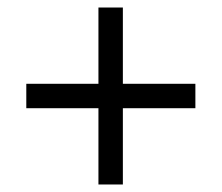

<svg xmlns="http://www.w3.org/2000/svg" viewBox="-20 -491 590 511"><path d="M500 -268V-203H307V0H242V-203H50V-268H242V-471H307V-268Z"/></svg>

Font: Questrial
Style: Regular
Weight: 400
Designer: Joe Prince
Foundry: Joe Prince
Version: Version 1.002